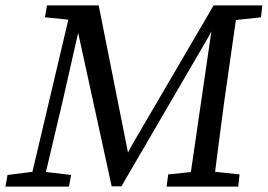

<svg xmlns="http://www.w3.org/2000/svg" viewBox="-40 -690 990 710"><path d="M-20 0 -12 -43 91 -56H113L223 -43L215 0ZM67 0 220 -648H267L191 -313L117 0ZM373 -1 245 -587 240 -595 236 -615 126 -626 134 -670H325L440 -92H416L447 -152L750 -670H788V-609H760L730 -552L409 -1ZM576 0 582 -45 706 -58H725L846 -45L841 0ZM658 0 751 -638 771 -670H840L789 -313Q779 -236 768.5 -157Q758 -78 749 0ZM788 -613V-670H930L925 -626L805 -613Z"/></svg>

Font: Source Serif 4 18pt
Style: Italic
Weight: 400
Italic angle: -12°
Designer: Frank Grießhammer
Foundry: Adobe Systems Incorporated
Version: Version 4.004;hotconv 1.0.116;makeotfexe 2.5.65601